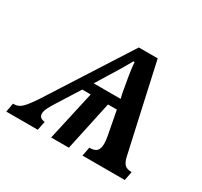

<svg xmlns="http://www.w3.org/2000/svg" viewBox="-173 -690 887 845"><g transform="rotate(30 271.0 -268.0)"><path d="M-55 0 -47 -45H-41Q-19 -45 -1 -63Q17 -81 44 -122L309 -536H405L502 -99Q508 -69 519.5 -57Q531 -45 556 -45L547 0H332L341 -45Q367 -45 378 -56Q389 -67 389 -92Q389 -101 388 -110Q387 -119 385 -130L362 -251H317L263 0H173L229 -251H186L113 -135Q99 -113 92 -98Q85 -83 85 -71Q85 -48 114 -45L105 0ZM216 -300H353L347 -325Q340 -363 333.5 -402.5Q327 -442 325 -471H319Q302 -441 287 -415.5Q272 -390 254 -362Z"/></g></svg>

Font: Noto Serif Medium
Style: Italic
Weight: 500
Italic angle: -12°
Designer: Monotype Design Team
Foundry: Monotype Imaging Inc.
Version: Version 2.014; ttfautohint (v1.8.4.7-5d5b)